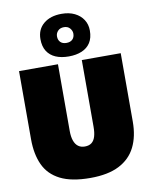

<svg xmlns="http://www.w3.org/2000/svg" viewBox="-107 -1095 941 1190"><g transform="rotate(-10 363.0 -500.5)"><path d="M365 16Q246 16 175.5 -19.8Q105 -55.5 74 -122.8Q43 -190 43 -284Q43 -301.5 43 -332.5Q43 -363.5 43 -400.8Q43 -438 43 -474Q43 -545.5 43 -600.5Q43 -655.5 43 -713H288Q288 -655.5 288 -600.5Q288 -545.5 288 -474V-293Q288 -256.5 296.8 -231.8Q305.5 -207 322.5 -194.5Q339.5 -182 364 -182Q390.5 -182 406.8 -194.5Q423 -207 430.5 -231.8Q438 -256.5 438 -293V-474Q438 -545.5 438 -600.5Q438 -655.5 438 -713H683Q683 -655.5 683 -600.5Q683 -545.5 683 -474Q683 -438 683 -400Q683 -362 683 -330.5Q683 -299 683 -283Q683 -189.5 649.5 -122.5Q616 -55.5 545.8 -19.8Q475.5 16 365 16ZM363 -749Q316 -749 281.2 -763.8Q246.5 -778.5 227.2 -808.8Q208 -839 208 -885Q208 -946 250.5 -981.5Q293 -1017 364 -1017Q411 -1017 445.8 -1000Q480.5 -983 499.8 -953.2Q519 -923.5 519 -885Q519 -838.5 499.8 -808.5Q480.5 -778.5 445.5 -763.8Q410.5 -749 363 -749ZM363 -834Q388 -834 401.5 -847.5Q415 -861 415 -884Q415 -902 401.5 -917.5Q388 -933 364 -933Q339.5 -933 325.8 -918.2Q312 -903.5 312 -884Q312 -861 325.5 -847.5Q339 -834 363 -834Z"/></g></svg>

Font: Commissioner Thin Black
Style: Regular
Weight: 900
Version: Version 1.000